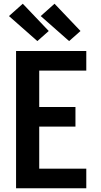

<svg xmlns="http://www.w3.org/2000/svg" viewBox="-20 -1008 540 1028"><path d="M66 0V-735H442V-630H190V-435H384V-330H190V-105H442V0ZM350 -788 198 -922 272 -988 411 -842ZM180 -788 28 -922 102 -988 241 -842Z"/></svg>

Font: Iosevka Extrabold
Style: Regular
Weight: 800
Monospace: yes
Designer: Belleve Invis
Foundry: Belleve Invis
Version: Version 32.5.0; ttfautohint (v1.8.4)